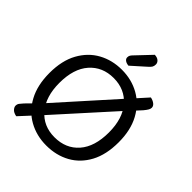

<svg xmlns="http://www.w3.org/2000/svg" viewBox="-223 -970 1136 1136"><g transform="rotate(45 344.5 -402.5)"><path d="M181 -76 96 16Q71 11 60 -1.5Q49 -14 49 -25Q49 -38 56 -47.5Q63 -57 75 -70L125 -121ZM603 -541 547 -480 501 -537 581 -626Q601 -622 614.5 -611.5Q628 -601 628 -587Q628 -578 622.5 -568Q617 -558 603 -541ZM533 -466 169 -62 135 -129 486 -521ZM634 -304Q634 -200 596 -129.5Q558 -59 492.5 -23Q427 13 344 13Q262 13 196 -24Q130 -61 92 -132Q54 -203 54 -304Q54 -408 93 -478.5Q132 -549 197.5 -585Q263 -621 344 -621Q426 -621 491.5 -584Q557 -547 595.5 -476Q634 -405 634 -304ZM552 -304Q552 -420 495 -486Q438 -552 344 -552Q251 -552 194 -487.5Q137 -423 137 -304Q137 -189 193.5 -122.5Q250 -56 344 -56Q439 -56 495.5 -120.5Q552 -185 552 -304ZM328 -725 419 -821Q441 -820 452.5 -809.5Q464 -799 464 -785Q464 -771 458.5 -762Q453 -753 439 -741L354 -665Q335 -667 324.5 -675Q314 -683 314 -695Q314 -705 318 -712Q322 -719 328 -725Z"/></g></svg>

Font: Baloo Tammudu 2
Style: Regular
Weight: 400
Designer: Maithili Shingre, Omkar Shende and Ek Type
Foundry: Ek Type
Version: Version 1.700